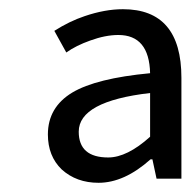

<svg xmlns="http://www.w3.org/2000/svg" viewBox="-20 -829 425 417"><path d="M114 -461Q84 -490 84 -537Q84 -596 137 -628Q189 -659 306 -670Q304 -753 237 -753Q209 -753 176 -741Q145 -730 124 -715L98 -762Q131 -783 164 -794Q208 -809 247 -809Q374 -809 374 -660V-441H320L311 -483H307Q250 -432 194 -432Q146 -432 114 -461ZM306 -532V-627Q151 -609 151 -543Q151 -487 215 -487Q256 -487 306 -532Z"/></svg>

Font: Source Han Sans Regular
Style: Regular
Weight: 400
Designer: Ryoko NISHIZUKA  (kana & ideographs); Paul D. Hunt (Latin, Greek & Cyrillic); Wenlong ZHANG  (bopomofo); Sandoll Communi
Foundry: Adobe Systems Incorporated
Version: Version 1.00 January 18, 2024, initial release